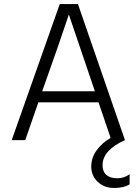

<svg xmlns="http://www.w3.org/2000/svg" viewBox="-20 -694 677 951"><path d="M622 219Q594 237 545 237Q496 237 464 206.5Q432 176 432 131.5Q432 87 459 50Q486 13 528 -11L468 -187H170L105 0H38L276 -674H366L599 0Q488 50 488 124Q488 156 507 172.5Q526 189 560.5 189Q595 189 622 169ZM321 -622Q283 -506 189 -242H450Z"/></svg>

Font: Hind Jalandhar Light
Style: Regular
Weight: 300
Designer: Namrata Goyal
Foundry: Indian Type Foundry
Version: Version 0.702;PS 1.0;hotconv 1.0.81;makeotf.lib2.5.63406